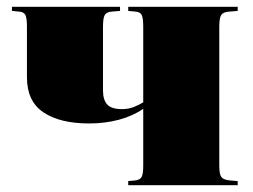

<svg xmlns="http://www.w3.org/2000/svg" viewBox="-20 -543 742 563"><path d="M356 0V-12L377 -14Q391 -16 395.5 -24.5Q400 -33 400 -58V-224Q370 -203 329 -192Q288 -181 241 -181Q156 -181 107.5 -213.5Q59 -246 59 -316V-465Q59 -490 54.5 -499Q50 -508 36 -509L15 -511V-523H332V-511L308 -509Q293 -508 287.5 -499.5Q282 -491 282 -465V-278Q282 -250 294.5 -236.5Q307 -223 337 -223Q357 -223 373 -229.5Q389 -236 400 -243V-465Q400 -490 395.5 -499Q391 -508 377 -509L356 -511V-523H677V-511L653 -509Q635 -508 629 -499.5Q623 -491 623 -465V-58Q623 -32 629 -24Q635 -16 653 -14L677 -12V0Z"/></svg>

Font: Display Black
Style: Regular
Weight: 900
Designer: Latin by Veronika Burian and Jose Scaglione. Greek by Irene Vlachou. Cyrillic by Vera Evstafieva.
Foundry: TypeTogether
Version: Version 3.002